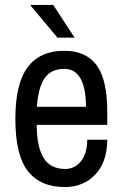

<svg xmlns="http://www.w3.org/2000/svg" viewBox="-20 -743 496 775"><path d="M241 12Q143 12 92.5 -52.5Q42 -117 42 -263Q42 -405 91.5 -471.5Q141 -538 240 -538Q326 -538 369.5 -480.5Q413 -423 413 -291V-239H128Q129 -147 157 -104Q185 -61 243 -61Q282 -61 307 -92.5Q332 -124 332 -179H413Q413 -91 365.5 -39.5Q318 12 241 12ZM129 -312H327Q327 -387 305 -426Q283 -465 240 -465Q185 -465 159.5 -426.5Q134 -388 129 -312ZM212 -591 104 -720 105 -723H195L281 -591Z"/></svg>

Font: Archivo Narrow
Style: Regular
Weight: 400
Designer: Hector Gatti
Foundry: Omnibus-Type
Version: Version 3.002